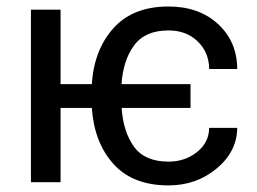

<svg xmlns="http://www.w3.org/2000/svg" viewBox="-20 -558 787 588"><path d="M165.5 -300.3H261.2Q268.1 -405.8 327.6 -471.9Q387.2 -538.1 496.1 -538.1Q589.4 -538.1 647.7 -484.4Q706.1 -430.7 706.5 -346.7H620.6Q620.1 -397.5 585.4 -431.2Q550.8 -464.8 496.1 -464.8Q424.3 -464.8 390.6 -418.9Q356.9 -373 352.1 -300.3H563.5V-227.5H352.5Q357.4 -153.8 390.6 -108.4Q423.8 -63 496.1 -63Q546.4 -63 583.3 -92.3Q620.1 -121.6 620.6 -166.5H706.5Q706.1 -94.2 643.8 -42.2Q581.5 9.8 496.1 9.8Q386.7 9.8 327.6 -55.7Q268.6 -121.1 261.2 -227.5H165.5V0H74.7V-528.3H165.5Z"/></svg>

Font: Roboto Web
Style: Regular
Weight: 400
Designer: Google
Version: Version 1.200310; 2013